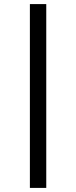

<svg xmlns="http://www.w3.org/2000/svg" viewBox="-20 -780 372 938"><path d="M126 138V-760H206V138Z"/></svg>

Font: IBM Plex Sans KR Text
Style: Regular
Weight: 450
Designer: Mike Abbink; Paul van der Laan; Pieter van Rosmalen; Wujin Sim; Chorong Kim; Dohee Lee;
Foundry: Sandoll Inc.
Version: Version 1.001